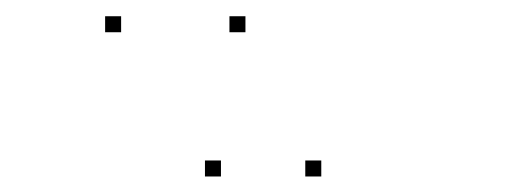

<svg xmlns="http://www.w3.org/2000/svg" viewBox="-20 -848 660 240"><path d="M286.8 -807.7V-827.7H266.8V-807.7ZM131.4 -807.7V-827.7H111.4V-807.7ZM256.2 -627.4V-647.4H236.2V-627.4ZM381.6 -627.4V-647.4H361.6V-627.4Z"/></svg>

Font: Monaspace Argon Dots Var
Style: Regular
Weight: 400
Designer: Riley Cran and the Lettermatic Team
Version: Version 1.100 (Monaspace Argon Dots)